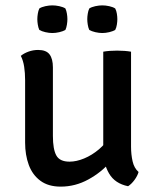

<svg xmlns="http://www.w3.org/2000/svg" viewBox="-20 -686 587 715"><path d="M468 -140Q468 -110.5 473.8 -85.2Q479.5 -60 496 -45.5Q492 -31 480.8 -15.8Q469.5 -0.5 457 7.5Q408 -2.5 386.2 -39.8Q364.5 -77 364.5 -125V-493.5Q375 -495.5 388.5 -496.5Q402 -497.5 416 -497.5Q430 -497.5 443.5 -496.5Q457 -495.5 468 -493.5ZM73.5 -388Q73.5 -414 70 -437.2Q66.5 -460.5 57.5 -478Q69 -487.5 86.2 -493.8Q103.5 -500 122 -500Q152 -500 164.5 -483.5Q177 -467 177 -435V-180Q177 -130 189.8 -107Q202.5 -84 239 -84Q264.5 -84 293.5 -96Q322.5 -108 348.8 -130.2Q375 -152.5 391 -182V-83.5Q358 -44.5 309.2 -17.8Q260.5 9 206 9Q160 9 130.5 -12.8Q101 -34.5 87.2 -71.8Q73.5 -109 73.5 -155ZM119 -614.5Q119 -624 120.8 -635Q122.5 -646 126.5 -654.5Q135 -660 149 -663Q163 -666 175 -666Q187 -666 201 -663Q215 -660 223.5 -654.5Q227.5 -646 229.2 -635Q231 -624 231 -614.5Q231 -605.5 229.2 -594.2Q227.5 -583 223.5 -574.5Q215 -569.5 201 -566.2Q187 -563 175 -563Q163 -563 149 -566.2Q135 -569.5 126.5 -574.5Q122.5 -583 120.8 -594.2Q119 -605.5 119 -614.5ZM305 -614.5Q305 -624 306.8 -635Q308.5 -646 312.5 -654.5Q321 -660 335 -663Q349 -666 361 -666Q373 -666 386.8 -663Q400.5 -660 409 -654.5Q413.5 -646 415.2 -635Q417 -624 417 -614.5Q417 -605.5 415.2 -594.2Q413.5 -583 409 -574.5Q400.5 -569.5 386.8 -566.2Q373 -563 361 -563Q349 -563 335 -566.2Q321 -569.5 312.5 -574.5Q308.5 -583 306.8 -594.2Q305 -605.5 305 -614.5Z"/></svg>

Font: Signika Light
Style: Regular
Weight: 400
Version: Version 2.003;gftools[0.9.32]